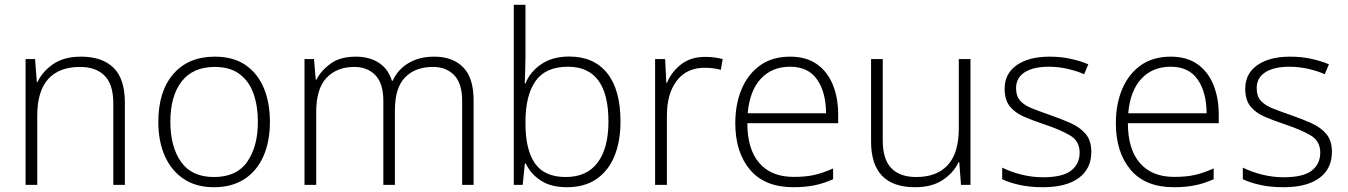

<svg xmlns="http://www.w3.org/2000/svg" viewBox="-20 -780 5685 810"><path d="M321.8 -541Q411.1 -541 459 -494.1Q506.8 -447.3 506.8 -347.2V0H458V-344.2Q458 -423.3 421.6 -460.4Q385.3 -497.6 316.9 -497.6Q229.5 -497.6 183.3 -446.5Q137.2 -395.5 137.2 -292.5V0H87.9V-530.8H127.9L135.3 -434.1H138.2Q159.2 -478.5 204.6 -509.8Q250 -541 321.8 -541Z M1118.7 -266.1Q1118.7 -184.1 1091.8 -122.1Q1064.9 -60.1 1012.2 -25.1Q959.5 9.8 881.8 9.8Q807.6 9.8 755.4 -24.9Q703.1 -59.6 675.5 -121.6Q647.9 -183.6 647.9 -266.1Q647.9 -394.5 711.2 -467.8Q774.4 -541 886.7 -541Q963.9 -541 1015.4 -505.9Q1066.9 -470.7 1092.8 -408.9Q1118.7 -347.2 1118.7 -266.1ZM698.7 -266.1Q698.7 -161.1 743.7 -97.2Q788.6 -33.2 882.8 -33.2Q978.5 -33.2 1023.2 -97.7Q1067.9 -162.1 1067.9 -266.1Q1067.9 -333 1049.3 -385.3Q1030.8 -437.5 990.7 -467.5Q950.7 -497.6 886.2 -497.6Q793.5 -497.6 746.1 -436Q698.7 -374.5 698.7 -266.1Z M1812.5 -541Q1889.2 -541 1933.6 -496.6Q1978 -452.1 1978 -356.4V0H1929.7V-354.5Q1929.7 -428.2 1896 -462.9Q1862.3 -497.6 1807.1 -497.6Q1731.4 -497.6 1688.7 -453.4Q1646 -409.2 1646 -314.5V0H1597.2V-354.5Q1597.2 -428.2 1563.5 -462.9Q1529.8 -497.6 1474.6 -497.6Q1400.9 -497.6 1357.4 -451.4Q1314 -405.3 1314 -307.6V0H1264.6V-530.8H1304.7L1312 -443.8H1314.9Q1334.5 -482.4 1374.8 -511.7Q1415 -541 1481 -541Q1538.1 -541 1577.9 -515.4Q1617.7 -489.7 1633.3 -439.5H1636.7Q1658.2 -486.8 1703.4 -513.9Q1748.5 -541 1812.5 -541Z M2196.8 -759.8V-543.9Q2196.8 -516.1 2195.6 -482.9Q2194.3 -449.7 2193.8 -427.7H2196.8Q2215.8 -476.6 2263.2 -509Q2310.5 -541.5 2381.3 -541.5Q2484.9 -541.5 2541.3 -471.7Q2597.7 -401.9 2597.7 -267.1Q2597.7 -184.6 2572.5 -122.3Q2547.4 -60.1 2497.1 -25.1Q2446.8 9.8 2371.6 9.8Q2303.7 9.8 2260.7 -18.8Q2217.8 -47.4 2198.2 -90.3H2194.3L2185.1 0H2147.5V-759.8ZM2376 -498.5Q2281.7 -498.5 2239.3 -438Q2196.8 -377.4 2196.8 -266.1V-258.3Q2196.8 -148.4 2236.8 -90.8Q2276.9 -33.2 2366.7 -33.2Q2455.6 -33.2 2501.2 -94Q2546.9 -154.8 2546.9 -267.1Q2546.9 -498.5 2376 -498.5Z M2954.6 -540Q2995.1 -540 3028.8 -530.8L3021 -485.4Q3004.9 -489.7 2988.3 -491.9Q2971.7 -494.1 2952.6 -494.1Q2877 -494.1 2835.2 -439.5Q2793.5 -384.8 2793.5 -293V0H2743.7V-530.8H2786.1L2791 -430.7H2793.9Q2812.5 -476.1 2853 -508.1Q2893.6 -540 2954.6 -540Z M3313.5 -541Q3381.3 -541 3426.3 -509.3Q3471.2 -477.5 3493.7 -422.1Q3516.1 -366.7 3516.1 -295.9V-260.3H3132.8Q3132.8 -150.9 3183.3 -92.3Q3233.9 -33.7 3328.1 -33.7Q3377 -33.7 3413.3 -41.5Q3449.7 -49.3 3494.6 -69.3V-23.9Q3455.6 -6.3 3416.5 1.7Q3377.4 9.8 3326.7 9.8Q3206.1 9.8 3144 -64Q3082 -137.7 3082 -260.7Q3082 -340.3 3108.6 -403.8Q3135.3 -467.3 3186.8 -504.2Q3238.3 -541 3313.5 -541ZM3313 -498.5Q3236.8 -498.5 3189.7 -447.8Q3142.6 -397 3134.3 -302.2H3464.8Q3464.8 -389.6 3427.5 -444.1Q3390.1 -498.5 3313 -498.5Z M4074.2 -530.8V0H4034.2L4026.9 -95.7H4023.9Q4003.4 -51.8 3957.8 -21Q3912.1 9.8 3840.3 9.8Q3654.8 9.8 3654.8 -183.1V-530.8H3704.1V-188Q3704.1 -108.4 3740 -70.8Q3775.9 -33.2 3845.2 -33.2Q3932.6 -33.2 3978.8 -84Q4024.9 -134.8 4024.9 -237.8V-530.8Z M4584 -139.2Q4584 -68.4 4531.2 -29.3Q4478.5 9.8 4379.4 9.8Q4324.2 9.8 4280.8 0Q4237.3 -9.8 4208 -23.9V-72.8Q4244.6 -54.7 4289.1 -43.5Q4333.5 -32.2 4380.4 -32.2Q4462.4 -32.2 4498.5 -60.1Q4534.7 -87.9 4534.7 -136.2Q4534.7 -184.1 4495.4 -208Q4456.1 -231.9 4385.7 -255.4Q4336.9 -271.5 4299.1 -288.1Q4261.2 -304.7 4239.7 -331.8Q4218.3 -358.9 4218.3 -405.8Q4218.3 -469.7 4269.5 -505.4Q4320.8 -541 4407.2 -541Q4455.1 -541 4496.3 -532Q4537.6 -522.9 4571.3 -508.8L4553.7 -466.8Q4523.4 -480.5 4483.9 -489.5Q4444.3 -498.5 4404.8 -498.5Q4339.8 -498.5 4303.2 -475.3Q4266.6 -452.1 4266.6 -408.2Q4266.6 -374 4284.2 -354.7Q4301.8 -335.4 4334.5 -322.5Q4367.2 -309.6 4412.1 -293.9Q4458.5 -277.8 4497.6 -260.3Q4536.6 -242.7 4560.3 -214.8Q4584 -187 4584 -139.2Z M4918.9 -541Q4986.8 -541 5031.7 -509.3Q5076.7 -477.5 5099.1 -422.1Q5121.6 -366.7 5121.6 -295.9V-260.3H4738.3Q4738.3 -150.9 4788.8 -92.3Q4839.4 -33.7 4933.6 -33.7Q4982.4 -33.7 5018.8 -41.5Q5055.2 -49.3 5100.1 -69.3V-23.9Q5061 -6.3 5022 1.7Q4982.9 9.8 4932.1 9.8Q4811.5 9.8 4749.5 -64Q4687.5 -137.7 4687.5 -260.7Q4687.5 -340.3 4714.1 -403.8Q4740.7 -467.3 4792.2 -504.2Q4843.8 -541 4918.9 -541ZM4918.5 -498.5Q4842.3 -498.5 4795.2 -447.8Q4748 -397 4739.7 -302.2H5070.3Q5070.3 -389.6 5033 -444.1Q4995.6 -498.5 4918.5 -498.5Z M5599.1 -139.2Q5599.1 -68.4 5546.4 -29.3Q5493.7 9.8 5394.5 9.8Q5339.4 9.8 5295.9 0Q5252.4 -9.8 5223.1 -23.9V-72.8Q5259.8 -54.7 5304.2 -43.5Q5348.6 -32.2 5395.5 -32.2Q5477.5 -32.2 5513.7 -60.1Q5549.8 -87.9 5549.8 -136.2Q5549.8 -184.1 5510.5 -208Q5471.2 -231.9 5400.9 -255.4Q5352.1 -271.5 5314.2 -288.1Q5276.4 -304.7 5254.9 -331.8Q5233.4 -358.9 5233.4 -405.8Q5233.4 -469.7 5284.7 -505.4Q5335.9 -541 5422.4 -541Q5470.2 -541 5511.5 -532Q5552.7 -522.9 5586.4 -508.8L5568.8 -466.8Q5538.6 -480.5 5499 -489.5Q5459.5 -498.5 5419.9 -498.5Q5355 -498.5 5318.4 -475.3Q5281.7 -452.1 5281.7 -408.2Q5281.7 -374 5299.3 -354.7Q5316.9 -335.4 5349.6 -322.5Q5382.3 -309.6 5427.2 -293.9Q5473.6 -277.8 5512.7 -260.3Q5551.8 -242.7 5575.4 -214.8Q5599.1 -187 5599.1 -139.2Z"/></svg>

Font: Open Sans Light
Style: Regular
Weight: 300
Designer: Monotype Design Team
Foundry: Monotype Imaging Inc.
Version: Version 3.000; ttfautohint (v1.8.4)